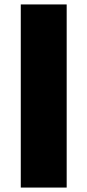

<svg xmlns="http://www.w3.org/2000/svg" viewBox="-20 -845 394 865"><path d="M280.4 -825H73.6V0H280.4Z"/></svg>

Font: Hussar
Style: BdWide
Weight: 700
Foundry: Cannot Into Space Fonts
Version: Version 2.00